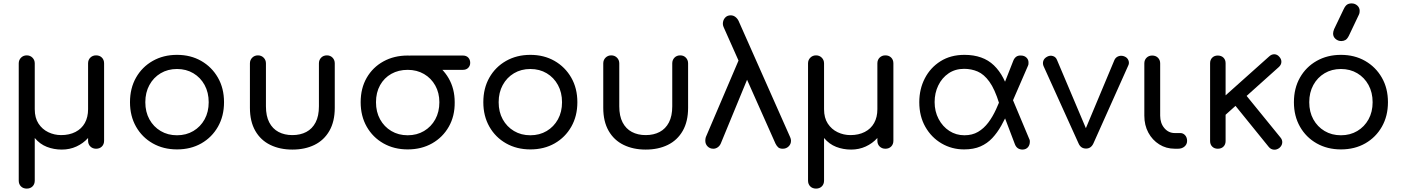

<svg xmlns="http://www.w3.org/2000/svg" viewBox="-20 -873 8229 1127"><path d="M137 234Q116 234 103 221Q90 208 90 187V-501Q90 -521 103.5 -534.5Q117 -548 137 -548Q157 -548 170.5 -534.5Q184 -521 184 -501V-232Q184 -181 206 -147.5Q228 -114 263.5 -97Q299 -80 339 -80Q387 -80 423 -98.5Q459 -117 478 -151Q497 -185 497 -232V-501Q497 -522 510.5 -535Q524 -548 544 -548Q565 -548 578 -535Q591 -522 591 -501V-47Q591 -26 578 -13Q565 0 544 0Q524 0 510.5 -13Q497 -26 497 -47V-63Q468 -31 428.5 -13Q389 5 343 5Q296 5 255 -11Q214 -27 184 -63V187Q184 208 171 221Q158 234 137 234Z M1019 4Q939 4 876.5 -31.5Q814 -67 778.5 -129.5Q743 -192 743 -273Q743 -355 778.5 -417.5Q814 -480 876.5 -515.5Q939 -551 1019 -551Q1099 -551 1161 -515.5Q1223 -480 1259 -417.5Q1295 -355 1295 -273Q1295 -192 1259.5 -129.5Q1224 -67 1162 -31.5Q1100 4 1019 4ZM1019 -79Q1073 -79 1115 -104Q1157 -129 1181 -172.5Q1205 -216 1205 -273Q1205 -330 1181 -374Q1157 -418 1115 -443Q1073 -468 1019 -468Q965 -468 923 -443Q881 -418 857 -374Q833 -330 833 -273Q833 -216 857 -172.5Q881 -129 923 -104Q965 -79 1019 -79Z M1696 5Q1623 5 1566.5 -22.5Q1510 -50 1478.5 -105Q1447 -160 1447 -240V-501Q1447 -521 1460.5 -534.5Q1474 -548 1494 -548Q1514 -548 1527.5 -534.5Q1541 -521 1541 -501V-249Q1541 -192 1560.5 -154.5Q1580 -117 1615 -98.5Q1650 -80 1696 -80Q1743 -80 1778 -98.5Q1813 -117 1832.5 -154.5Q1852 -192 1852 -249V-501Q1852 -521 1865 -534.5Q1878 -548 1899 -548Q1919 -548 1932 -534.5Q1945 -521 1945 -501V-240Q1945 -160 1913.5 -105Q1882 -50 1826 -22.5Q1770 5 1696 5Z M2373 4Q2293 4 2230.5 -31.5Q2168 -67 2132.5 -129.5Q2097 -192 2097 -273Q2097 -355 2132.5 -416.5Q2168 -478 2230.5 -512.5Q2293 -547 2373 -547Q2453 -547 2515.5 -511Q2578 -475 2613.5 -413.5Q2649 -352 2649 -273Q2650 -192 2614.5 -129.5Q2579 -67 2516.5 -31.5Q2454 4 2373 4ZM2373 -79Q2427 -79 2469 -104Q2511 -129 2535 -172.5Q2559 -216 2559 -273Q2559 -328 2535 -371Q2511 -414 2469 -438.5Q2427 -463 2373 -463Q2319 -463 2277 -439.5Q2235 -416 2211 -373Q2187 -330 2187 -273Q2187 -216 2211 -172.5Q2235 -129 2277 -104Q2319 -79 2373 -79ZM2390 -463Q2371 -463 2359 -475.5Q2347 -488 2347 -504Q2347 -523 2359 -535Q2371 -547 2390 -547H2697Q2717 -547 2728.5 -535Q2740 -523 2740 -504Q2740 -487 2728.5 -475Q2717 -463 2697 -463Z M3093 4Q3013 4 2950.5 -31.5Q2888 -67 2852.5 -129.5Q2817 -192 2817 -273Q2817 -355 2852.5 -417.5Q2888 -480 2950.5 -515.5Q3013 -551 3093 -551Q3173 -551 3235 -515.5Q3297 -480 3333 -417.5Q3369 -355 3369 -273Q3369 -192 3333.5 -129.5Q3298 -67 3236 -31.5Q3174 4 3093 4ZM3093 -79Q3147 -79 3189 -104Q3231 -129 3255 -172.5Q3279 -216 3279 -273Q3279 -330 3255 -374Q3231 -418 3189 -443Q3147 -468 3093 -468Q3039 -468 2997 -443Q2955 -418 2931 -374Q2907 -330 2907 -273Q2907 -216 2931 -172.5Q2955 -129 2997 -104Q3039 -79 3093 -79Z M3770 5Q3697 5 3640.5 -22.5Q3584 -50 3552.5 -105Q3521 -160 3521 -240V-501Q3521 -521 3534.5 -534.5Q3548 -548 3568 -548Q3588 -548 3601.5 -534.5Q3615 -521 3615 -501V-249Q3615 -192 3634.5 -154.5Q3654 -117 3689 -98.5Q3724 -80 3770 -80Q3817 -80 3852 -98.5Q3887 -117 3906.5 -154.5Q3926 -192 3926 -249V-501Q3926 -521 3939 -534.5Q3952 -548 3973 -548Q3993 -548 4006 -534.5Q4019 -521 4019 -501V-240Q4019 -160 3987.5 -105Q3956 -50 3900 -22.5Q3844 5 3770 5Z M4575 0Q4557 0 4548 -8Q4539 -16 4532 -30L4227 -715Q4225 -720 4224 -724.5Q4223 -729 4223 -733Q4223 -754 4235.5 -768.5Q4248 -783 4269 -783Q4284 -783 4296 -774Q4308 -765 4315 -751L4618 -68Q4623 -57 4623 -47Q4623 -27 4609 -13.5Q4595 0 4575 0ZM4167 0Q4147 0 4133.5 -13.5Q4120 -27 4120 -47Q4120 -58 4123 -68L4357 -616L4401 -492L4211 -31Q4205 -17 4193 -8.5Q4181 0 4167 0Z M4770 234Q4749 234 4736 221Q4723 208 4723 187V-501Q4723 -521 4736.5 -534.5Q4750 -548 4770 -548Q4790 -548 4803.5 -534.5Q4817 -521 4817 -501V-232Q4817 -181 4839 -147.5Q4861 -114 4896.5 -97Q4932 -80 4972 -80Q5020 -80 5056 -98.5Q5092 -117 5111 -151Q5130 -185 5130 -232V-501Q5130 -522 5143.5 -535Q5157 -548 5177 -548Q5198 -548 5211 -535Q5224 -522 5224 -501V-47Q5224 -26 5211 -13Q5198 0 5177 0Q5157 0 5143.5 -13Q5130 -26 5130 -47V-63Q5101 -31 5061.5 -13Q5022 5 4976 5Q4929 5 4888 -11Q4847 -27 4817 -63V187Q4817 208 4804 221Q4791 234 4770 234Z M5639 4Q5567 4 5507 -31Q5447 -66 5411.5 -128.5Q5376 -191 5376 -273Q5376 -350 5408.5 -413Q5441 -476 5500.5 -513.5Q5560 -551 5641 -551Q5750 -551 5814 -489.5Q5878 -428 5907 -312L5845 -266Q5819 -350 5787.5 -393.5Q5756 -437 5719 -453Q5682 -469 5639 -469Q5587 -469 5548 -442.5Q5509 -416 5487.5 -371.5Q5466 -327 5466 -274Q5466 -219 5489.5 -174.5Q5513 -130 5552.5 -104.5Q5592 -79 5641 -79Q5687 -79 5721 -99Q5755 -119 5781 -153.5Q5807 -188 5827 -232Q5847 -276 5865 -323L5903 -227Q5881 -178 5857.5 -136Q5834 -94 5804.5 -62.5Q5775 -31 5735 -13.5Q5695 4 5639 4ZM5983 5Q5949 5 5937 -27L5842 -277L5908 -328L6022 -56Q6024 -53 6024.5 -48.5Q6025 -44 6025 -42Q6025 -22 6014 -9Q6003 4 5983 5ZM5896 -215 5841 -296 5928 -517Q5934 -532 5945 -540Q5956 -548 5973 -547Q5993 -547 6006 -534Q6019 -521 6017 -500Q6017 -498 6016.5 -494Q6016 -490 6014 -487Z M6355 -1Q6324 -1 6311 -31L6105 -486Q6099 -502 6104.5 -517Q6110 -532 6128 -541Q6144 -549 6160.5 -544Q6177 -539 6184 -522L6377 -66H6331L6522 -522Q6530 -538 6547 -543.5Q6564 -549 6582 -541Q6598 -534 6604 -518Q6610 -502 6602 -487L6398 -31Q6384 -1 6355 -1Z M6876 0Q6825 0 6784.5 -25.5Q6744 -51 6720.5 -94.5Q6697 -138 6697 -194V-501Q6697 -521 6710 -534Q6723 -547 6743 -547Q6764 -547 6777 -534Q6790 -521 6790 -501V-194Q6790 -150 6814.5 -121Q6839 -92 6876 -92H6908Q6925 -92 6936.5 -79Q6948 -66 6948 -46Q6948 -26 6933 -13Q6918 0 6895 0Z M7168 -194 7111 -257 7430 -542Q7444 -555 7460.5 -554.5Q7477 -554 7489 -540Q7502 -526 7501.5 -509.5Q7501 -493 7487 -480ZM7128 0Q7108 0 7095.5 -12.5Q7083 -25 7083 -45V-502Q7083 -522 7095.5 -534.5Q7108 -547 7128 -547Q7149 -547 7161.5 -534.5Q7174 -522 7174 -502V-45Q7174 -25 7161.5 -12.5Q7149 0 7128 0ZM7490 -5Q7475 7 7457 5.5Q7439 4 7427 -11L7218 -269L7282 -329L7496 -66Q7508 -52 7506.5 -35Q7505 -18 7490 -5Z M7851 4Q7771 4 7708.5 -31.5Q7646 -67 7610.5 -129.5Q7575 -192 7575 -273Q7575 -355 7610.5 -417.5Q7646 -480 7708.5 -515.5Q7771 -551 7851 -551Q7931 -551 7993 -515.5Q8055 -480 8091 -417.5Q8127 -355 8127 -273Q8127 -192 8091.5 -129.5Q8056 -67 7994 -31.5Q7932 4 7851 4ZM7851 -79Q7905 -79 7947 -104Q7989 -129 8013 -172.5Q8037 -216 8037 -273Q8037 -330 8013 -374Q7989 -418 7947 -443Q7905 -468 7851 -468Q7797 -468 7755 -443Q7713 -418 7689 -374Q7665 -330 7665 -273Q7665 -216 7689 -172.5Q7713 -129 7755 -104Q7797 -79 7851 -79ZM7853 -632Q7834 -632 7819.5 -644.5Q7805 -657 7805 -676Q7805 -682 7806.5 -688Q7808 -694 7811 -702L7867 -819Q7876 -838 7886.5 -845.5Q7897 -853 7914 -853Q7933 -853 7947 -840.5Q7961 -828 7961 -809Q7961 -804 7960 -798Q7959 -792 7956 -786L7898 -664Q7888 -644 7877 -638Q7866 -632 7853 -632Z"/></svg>

Font: Comfortaa SemiBold
Style: Regular
Weight: 600
Designer: Johan Aakerlund
Foundry: Johan Aakerlund
Version: Version 3.104; ttfautohint (v1.8.1.43-b0c9)